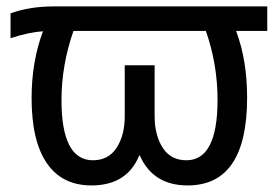

<svg xmlns="http://www.w3.org/2000/svg" viewBox="-20 -558 860 596"><path d="M12.7 -439.5V-516.6Q72.3 -538.1 147.5 -538.1H809.6V-461.9H712.9Q747.1 -371.1 747.1 -254.9Q747.1 17.6 562.5 17.6Q455.1 17.6 414.1 -75.2H412.1Q374 17.6 263.7 17.6Q172.9 17.6 125.5 -51.3Q78.1 -120.1 78.1 -253.9Q78.1 -366.2 113.3 -460.9Q69.3 -458 12.7 -439.5ZM170.9 -247.1Q170.9 -60.5 268.6 -60.5Q316.4 -60.5 341.8 -99.1Q367.2 -137.7 367.2 -197.3V-355.5H460V-197.3Q460 -138.7 484.9 -99.6Q509.8 -60.5 558.6 -60.5Q655.3 -60.5 655.3 -248Q655.3 -358.4 619.1 -461.9H208Q170.9 -355.5 170.9 -247.1Z"/></svg>

Font: Gothic A1 Medium
Style: Regular
Weight: 500
Designer: HanYang I&C Co.,Ltd.
Foundry: HanYang I&C Co.,Ltd.
Version: Version 2.50